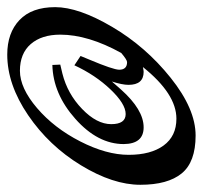

<svg xmlns="http://www.w3.org/2000/svg" viewBox="-35 -528 562 532"><g transform="rotate(-90 246.0 -262.0)"><path d="M360.8 -522.9Q420.9 -522.9 456.5 -489Q492.2 -455.1 492.2 -390.1Q492.2 -325.2 437.5 -232.2Q382.8 -139.2 296.4 -70.1Q210 -1 136.5 -1Q63 -1 31.5 -39.6Q0 -78.1 0 -154.1Q0 -230 54 -318.6Q107.9 -407.2 192.9 -465.1Q277.8 -522.9 360.8 -522.9ZM183.1 -54.2Q252 -54.2 326.2 -147Q316.4 -145 313 -145Q276.9 -145 276.9 -187Q276.9 -204.1 286.1 -232.9L264.2 -208Q208 -145 159.2 -145Q113.3 -145 112.8 -200.2Q112.8 -272 182.4 -334Q252 -396 332 -397.9L333 -376L308.1 -370.1Q252 -356 210 -315.4Q168 -274.9 168 -234.9Q168 -194.8 196 -194.8Q224.1 -194.8 264.2 -236.8Q304.2 -278.8 331.1 -336.9L356.9 -319.8Q356 -316.9 346.2 -293.9Q319.3 -230 318.8 -212.9Q318.8 -190.9 339.8 -190.9Q346.2 -190.9 365.2 -207Q416 -298.8 416 -376Q416 -427.7 389.9 -457.8Q363.8 -487.8 315.9 -487.8Q268.1 -487.8 212.6 -440.4Q157.2 -393.1 120.1 -320.6Q83 -248 83 -186.5Q83 -125 108.9 -89.6Q134.8 -54.2 183.1 -54.2Z"/></g></svg>

Font: Marck Script
Style: Regular
Weight: 400
Designer: Denis Masharov, Marck Fogel
Foundry: Denis Masharov
Version: Version 1.002